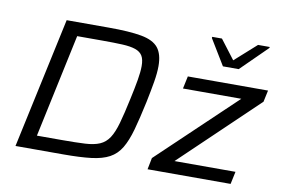

<svg xmlns="http://www.w3.org/2000/svg" viewBox="-77 -865 1456 995"><g transform="rotate(10 651.0 -367.0)"><path d="M58 0 206 -688H428Q537 -688 600 -676.5Q663 -665 689.5 -632Q716 -599 716 -536Q716 -500 708 -452.5Q700 -405 687 -342Q668 -253 651 -192Q634 -131 611 -92.5Q588 -54 551 -34Q514 -14 456 -7Q398 0 311 0ZM158 -72H290Q363 -72 410.5 -74.5Q458 -77 488 -90Q518 -103 537 -132Q556 -161 570.5 -212.5Q585 -264 602 -344Q615 -403 622.5 -447Q630 -491 630 -521Q630 -556 618.5 -575Q607 -594 581 -603Q555 -612 512 -614Q469 -616 406 -616H274ZM753 0 765 -61 1168 -444H861L875 -510H1297L1284 -449L883 -66H1204L1190 0ZM1045 -593 963 -728 964 -734H1015L1092 -633L1205 -734H1267L1265 -728L1128 -593Z"/></g></svg>

Font: Saira SemiExpanded
Style: Italic
Weight: 400
Width: 6
Italic angle: -12°
Designer: Hector Gatti with collaboration of the Omnibus-Type team
Foundry: Omnibus-Type
Version: Version 1.101